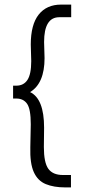

<svg xmlns="http://www.w3.org/2000/svg" viewBox="-20 -721 390 836"><path d="M264 95Q214 95 179 80.5Q144 66 127 28Q110 -10 112 -80L114 -180Q114 -246 98 -269Q82 -292 51 -292H37V-348H51Q83 -348 99.5 -373Q116 -398 116 -455L114 -527Q114 -614 148.5 -657.5Q183 -701 246 -701H290V-646H238Q172 -646 172 -538L174 -468Q174 -358 111 -320Q172 -291 172 -165L171 -81Q171 -13 190.5 14Q210 41 254 41H289V95Z"/></svg>

Font: Inconsolata ExtraCondensed
Style: Regular
Weight: 400
Width: 2
Monospace: yes
Designer: Raph Levien, Cyreal, Brenton Simpson
Foundry: Raph Levien, Cyreal, Google
Version: Version 3.001; ttfautohint (v1.8.2.53-6de2)